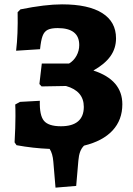

<svg xmlns="http://www.w3.org/2000/svg" viewBox="-20 -672 611 882"><path d="M366 -3Q354 9 348 25.5Q342 42 340 66L330 182L235 190L225 71Q222 33 208 12Q132 9 56 -5L47 -18Q51 -89 51 -139Q51 -176 50 -192L72 -204L163 -209Q161 -142 182 -117Q203 -92 260 -92Q312 -92 338.5 -114.5Q365 -137 365 -181Q365 -254 283 -277L171 -275L161 -286L172 -380H297Q319 -393 331.5 -416Q344 -439 344 -465Q344 -543 245 -543Q215 -543 199 -535Q183 -527 175.5 -506.5Q168 -486 164 -446L54 -439Q63 -513 61 -616L74 -629Q188 -652 265 -652Q386 -652 449.5 -612Q513 -572 513 -496Q513 -450 487.5 -414Q462 -378 409 -348Q542 -305 542 -193Q542 -121 497 -72.5Q452 -24 366 -3Z"/></svg>

Font: Alegreya ExtraBold
Style: Regular
Weight: 800
Designer: Juan Pablo del Peral
Foundry: Huerta Tipografica
Version: Version 2.007; ttfautohint (v1.6)